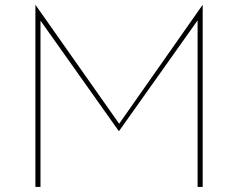

<svg xmlns="http://www.w3.org/2000/svg" viewBox="-20 -734 934 754"><path d="M776 -714V0H756V-654L448 -220H446L139 -653V0H119V-714H120L448 -248L775 -714Z"/></svg>

Font: Josefin Sans Thin
Style: Regular
Weight: 250
Designer: Santiago Orozco
Foundry: Typemade
Version: Version 2.000